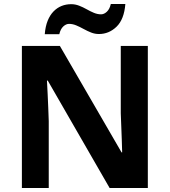

<svg xmlns="http://www.w3.org/2000/svg" viewBox="-20 -945 853 965"><path d="M723 0H531L220 -540H216Q218 -506 219.5 -472Q221 -438 222.5 -404Q224 -370 225 -336V0H90V-714H281L591 -179H594Q593 -212 592 -245Q591 -278 589.5 -310.5Q588 -343 587 -376V-714H723ZM205 -773Q208 -812 219.5 -840.5Q231 -869 249 -887.5Q267 -906 289.5 -915Q312 -924 338 -924Q358 -924 377.5 -916.5Q397 -909 415.5 -898.5Q434 -888 452 -880.5Q470 -873 488 -873Q503 -873 517 -886Q531 -899 537 -925H610Q604 -848 566 -811Q528 -774 477 -774Q457 -774 438 -781.5Q419 -789 400 -799.5Q381 -810 363 -817.5Q345 -825 327 -825Q312 -825 298 -812Q284 -799 278 -773Z"/></svg>

Font: Noto Sans Armenian
Style: Bold
Weight: 700
Version: Version 2.007